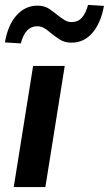

<svg xmlns="http://www.w3.org/2000/svg" viewBox="-24 -763 444 783"><path d="M32 0 111 -494H240L161 0ZM61 -586 -4 -590Q8 -661 43.5 -700.5Q79 -740 129 -740Q158 -740 178 -726Q198 -712 215 -698Q228 -688 240.5 -680.5Q253 -673 268 -673Q294 -673 310 -691Q326 -709 335 -743L400 -739Q387 -668 352.5 -628.5Q318 -589 268 -589Q239 -589 218.5 -602.5Q198 -616 181 -630Q169 -641 156 -648.5Q143 -656 128 -656Q103 -656 86.5 -638.5Q70 -621 61 -586Z"/></svg>

Font: Nunito Sans 10pt
Style: Bold Italic
Weight: 700
Italic angle: -9°
Designer: Vernon Adams
Foundry: Vernon Adams
Version: Version 3.101;gftools[0.9.27]